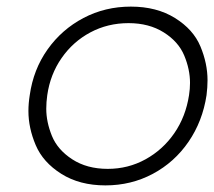

<svg xmlns="http://www.w3.org/2000/svg" viewBox="-20 -551 648 581"><path d="M299 10Q221 10 165.5 -25Q110 -60 88 -112Q66 -164 66 -215Q66 -238 70 -263Q81 -341 124 -401.5Q167 -462 232.5 -496.5Q298 -531 376 -531Q454 -531 509.5 -496.5Q565 -462 586.5 -410.5Q608 -359 608 -308Q608 -287 605 -263Q593 -184 550.5 -122Q508 -60 442.5 -25Q377 10 299 10ZM306 -40Q368 -40 420.5 -69Q473 -98 507.5 -148Q542 -198 552 -263Q555 -282 555 -300Q555 -341 537.5 -383Q520 -425 475.5 -453Q431 -481 369 -481Q306 -481 253.5 -453Q201 -425 166.5 -375.5Q132 -326 123 -263Q120 -242 120 -222Q120 -182 137 -140Q154 -98 198.5 -69Q243 -40 306 -40Z"/></svg>

Font: Lexend ExtLt
Style: Italic
Weight: 250
Italic angle: -8.13011°
Designer: Bonnie Shaver-Troup, Thomas Jockin
Foundry: Lexend
Version: Version 1.007